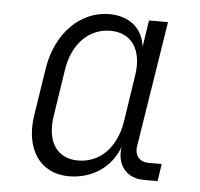

<svg xmlns="http://www.w3.org/2000/svg" viewBox="-45 -607 691 663"><g transform="rotate(5 300.0 -275.0)"><path d="M217 10C298 10 365 -36 390 -108C380 -45 415 0 477 0H524L533 -60H488C457 -60 438 -81 443 -114L512 -550H446L432 -457C425 -520 379 -560 308 -560C208 -560 126 -478 106 -358L80 -191C61 -72 117 10 217 10ZM244 -47C171 -47 133 -103 147 -193L172 -356C186 -446 242 -503 317 -503C391 -503 429 -446 415 -356L390 -193C375 -103 319 -47 244 -47Z"/></g></svg>

Font: JetBrains Mono ExtraLight
Style: Italic
Weight: 240
Italic angle: -9°
Monospace: yes
Designer: Philipp Nurullin, Konstantin Bulenkov
Foundry: JetBrains
Version: Version 2.305